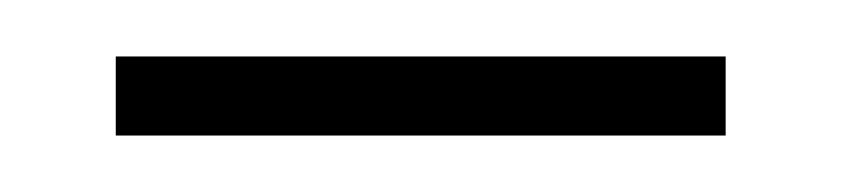

<svg xmlns="http://www.w3.org/2000/svg" viewBox="-20 -307 298 68"><path d="M21 -259V-287H237V-259Z"/></svg>

Font: Noto Serif Khmer Condensed Thin
Style: Regular
Weight: 250
Width: 3
Designer: Danh Hong and the Monotype Design Team
Foundry: Monotype Imaging Inc.
Version: Version 2.004